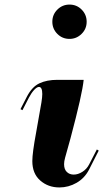

<svg xmlns="http://www.w3.org/2000/svg" viewBox="-20 -821 456 847"><path d="M210.9 -725.1Q210.9 -756.8 233.2 -778.8Q255.4 -800.8 286.6 -800.8Q318.4 -800.8 340.3 -778.6Q362.3 -756.3 362.3 -725.1Q362.3 -693.4 339.8 -671.4Q317.4 -649.4 286.6 -649.4Q254.9 -649.4 232.9 -671.6Q210.9 -693.8 210.9 -725.1ZM415.5 -156.7 372.6 -72.3Q353 -34.7 317.6 -14.4Q282.2 5.9 242.2 5.9Q192.4 5.9 157.5 -24.7Q122.6 -55.2 122.6 -110.4Q122.6 -146 139.2 -235.4L162.6 -368.2Q166.5 -392.6 166.5 -406.2Q166.5 -437.5 151.9 -437.5Q143.1 -437.5 130.9 -424.6Q118.7 -411.6 107.4 -390.1L79.1 -335L70.3 -339.4L98.6 -394.5Q121.1 -438 153.8 -453.4Q186.5 -468.8 232.9 -468.8H349.1Q343.3 -407.2 291 -210.9L267.1 -125Q262.7 -108.9 262.7 -96.7Q262.7 -74.2 274.7 -62.5Q286.6 -50.8 305.2 -50.8Q324.2 -50.8 343.5 -63Q362.8 -75.2 373.5 -96.2L407.2 -161.6Z"/></svg>

Font: QumpellkaNo12
Style: Regular
Weight: 500
Designer: gluk (gluksza@wp.pl)
Foundry: gluk (gluksza@wp.pl)
Version: Version 00.480